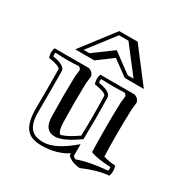

<svg xmlns="http://www.w3.org/2000/svg" viewBox="-168 -846 996 1025"><g transform="rotate(30 330.0 -333.5)"><path d="M380 -118Q384 -241 380 -363Q380 -380 306 -392Q295 -422 306 -451H517Q531 -446 537 -439.5Q543 -433 548 -421Q548 -412 545.5 -393Q543 -374 543 -363Q538 -202 543 -83Q578 -72 617 -70Q628 -41 617 -8Q553 -4 459 36Q406 32 380 4V-9Q313 34 221 34Q155 34 127 -2Q99 -38 98 -115Q99 -238 98 -363Q98 -380 24 -392Q13 -421 24 -451H236Q250 -446 256 -439.5Q262 -433 267 -421Q267 -412 264.5 -393Q262 -374 262 -363Q259 -249 262 -131Q264 -75 282 -66Q318 -75 380 -118ZM400 -363Q403 -236 400 -108Q309 -43 260 -43Q193 -43 193 -131Q190 -249 193 -363Q193 -376 195.5 -394.5Q198 -413 198 -418Q193 -429 184 -433Q112 -428 40 -433Q36 -422 40 -410Q117 -398 118 -363Q119 -239 118 -115Q117 -49 141 -17.5Q165 14 221 14Q295 14 400 -77V-6Q404 2 417 7Q487 -19 598 -28Q602 -40 598 -51Q514 -54 474 -71Q470 -245 474 -363Q474 -376 476.5 -394.5Q479 -413 479 -418Q474 -429 465 -433Q394 -429 322 -433Q318 -422 322 -410Q399 -398 400 -363ZM198 -521 316 -608 434 -521H470L345 -683H287L162 -521ZM427 -501 333 -570 240 -501H122L277 -703H390L545 -501Z"/></g></svg>

Font: Jacques Francois Shadow
Style: Regular
Weight: 400
Designer: Alexei Vanyashin, Nikita Kanarev (i@xarsok.ru)
Foundry: Cyreal (www.cyreal.org)
Version: Version 1.003